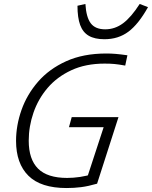

<svg xmlns="http://www.w3.org/2000/svg" viewBox="-20 -934 767 969"><path d="M612 -603Q579 -609 557.5 -611Q536 -613 508 -613Q412 -613 340 -579.5Q268 -546 220.5 -490.5Q173 -435 149 -365.5Q125 -296 125 -224Q125 -130 172 -83Q219 -36 319 -36Q350 -36 384 -41Q418 -46 452 -57L413 -17L508 -307L539 -292H328L342 -343H578L470 -7Q425 6 389.5 10.5Q354 15 316 15Q186 15 123.5 -47Q61 -109 61 -223Q61 -301 88.5 -379Q116 -457 172 -521.5Q228 -586 314 -625Q400 -664 517 -664Q540 -664 564 -662Q588 -660 623 -655ZM511 -786Q560 -786 601 -816.5Q642 -847 685 -914L727 -898Q679 -812 628 -774Q577 -736 507 -736Q458 -736 428 -753.5Q398 -771 384.5 -808Q371 -845 371 -905L411 -914Q415 -847 438 -816.5Q461 -786 511 -786Z"/></svg>

Font: Intel One Mono Light
Style: Italic
Weight: 300
Italic angle: -16°
Monospace: yes
Designer: Fred Shallcrass
Foundry: Frere-Jones Type LLC
Version: Version 1.004